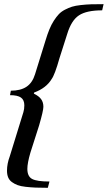

<svg xmlns="http://www.w3.org/2000/svg" viewBox="-20 -749 519 925"><path d="M210.4 155.8Q175.3 155.8 151.9 154.8Q128.4 153.8 104 151.1Q79.6 148.4 64.7 142.8Q49.8 137.2 37.4 128.2Q24.9 119.1 19.3 105.5Q13.7 91.8 13.7 73.2Q13.7 39.6 27.3 3.4L92.8 -209Q97.2 -223.6 97.2 -241.7Q97.2 -267.6 80.8 -279.1Q64.5 -290.5 28.3 -290.5L32.2 -312Q79.1 -312 107.7 -331.1Q136.2 -350.1 148.9 -391.6L199.2 -553.7Q208.5 -584.5 218 -607.7Q227.5 -630.9 239.5 -649.4Q251.5 -668 263.2 -680.4Q274.9 -692.9 292.5 -702.1Q310.1 -711.4 326.7 -716.6Q343.3 -721.7 369.1 -724.6Q395 -727.5 418.9 -728.3Q442.9 -729 479 -729L472.2 -699.2Q397 -699.2 360.4 -675Q323.7 -650.9 303.7 -585L266.6 -468.8Q244.1 -388.7 228.5 -367.7Q202.6 -324.7 144.5 -303.2L143.1 -297.9Q167.5 -286.1 178.2 -271.2Q189 -256.3 189 -234.4Q189 -215.8 168.5 -145L126.5 -13.7Q111.8 36.6 111.8 64.5Q111.8 101.1 135 113.3Q158.2 125.5 218.3 125.5Z"/></svg>

Font: Elstob 6pt SemiBold
Style: Italic
Weight: 600
Italic angle: -20°
Designer: Peter S. Baker
Version: Version 1.015